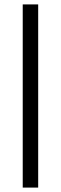

<svg xmlns="http://www.w3.org/2000/svg" viewBox="-20 -720 275 870"><path d="M83 -700H153V130H83Z"/></svg>

Font: PTSerif
Style: Bold
Weight: 700
Designer: A.Korolkova, O.Umpeleva, V.Yefimov
Foundry: ParaType Ltd
Version: Version 1.000W OFL; ttfautohint (v1.2) -l 8 -r 50 -G 200 -x 